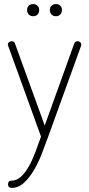

<svg xmlns="http://www.w3.org/2000/svg" viewBox="-20 -679 435 936"><path d="M358 -478Q365 -478 370.5 -473.5Q376 -469 376 -461Q376 -457 375 -455L215 -13Q201 25 184.5 68.5Q168 112 146 149.5Q124 187 97 212Q70 237 36 237Q29 237 24 232.5Q19 228 19 220Q19 213 22.5 207.5Q26 202 34 202Q61 202 82.5 182Q104 162 121.5 130.5Q139 99 153 61Q167 23 180 -13L20 -455Q18 -459 18 -461Q18 -468 23.5 -473Q29 -478 37 -478Q50 -478 53 -467L198 -67L342 -467Q347 -478 358 -478ZM142 -659Q155 -659 163 -651Q171 -643 171 -630Q171 -617 163 -608.5Q155 -600 142 -600Q128 -600 120 -608.5Q112 -617 112 -630Q112 -643 120 -651Q128 -659 142 -659ZM253 -659Q266 -659 274 -651Q282 -643 282 -630Q282 -617 274 -608.5Q266 -600 253 -600Q239 -600 231 -608.5Q223 -617 223 -630Q223 -643 231 -651Q239 -659 253 -659Z"/></svg>

Font: AkaAcidDosis
Style: ExtraLight
Weight: 250
Designer: Edgar Tolentino, Pablo Impallari, Igino Marini, Aka-Acid
Foundry: Edgar Tolentino, Pablo Impallari, Igino Marini, Aka-Acid
Version: Version 1.007